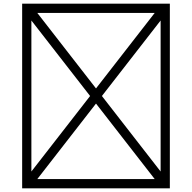

<svg xmlns="http://www.w3.org/2000/svg" viewBox="-20 -900 1040 1040"><path d="M100 120H900V-880H100ZM500 -421 182 -830H818ZM532 -380 850 -789V29ZM182 70 500 -339 818 70ZM150 -789 468 -380 150 29Z M100 120H900V-880H100ZM500 -421 182 -830H818ZM532 -380 850 -789V29ZM182 70 500 -339 818 70ZM150 -789 468 -380 150 29Z M100 120H900V-880H100ZM500 -421 182 -830H818ZM532 -380 850 -789V29ZM182 70 500 -339 818 70ZM150 -789 468 -380 150 29Z"/></svg>

Font: Adobe NotDef
Style: Regular
Weight: 400
Monospace: yes
Foundry: Adobe Systems Incorporated
Version: Version 1.000;PS 1;hotconv 1.0.98;makeotf.lib2.5.65220